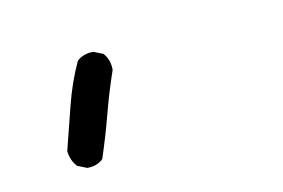

<svg xmlns="http://www.w3.org/2000/svg" viewBox="-46 -570 592 402"><g transform="rotate(-15 250.0 -369.0)"><path d="M101.6 -252.9 82 -262.7Q70.3 -278.3 70.3 -297.9Q85.9 -342.8 101.6 -388.2Q117.2 -433.6 140.6 -474.6Q155.3 -486.3 176.8 -484.4L196.3 -474.6Q208 -459 206.1 -437.5Q186.5 -393.6 170.9 -349.6Q155.3 -305.7 136.7 -262.7Q123 -251 101.6 -252.9Z"/></g></svg>

Font: NaikaiFont
Style: Regular
Weight: 400
Version: Version 1.67